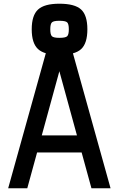

<svg xmlns="http://www.w3.org/2000/svg" viewBox="-20 -1015 640 1035"><path d="M24 0 247 -800H353L576 0H473L300 -631L127 0ZM128 -193 152 -285H448L472 -193ZM300 -719Q219 -719 185 -750.5Q151 -782 151 -857Q151 -932 185 -963.5Q219 -995 300 -995Q383 -995 417 -964Q451 -933 451 -857Q451 -781 417 -750Q383 -719 300 -719ZM300 -811Q333 -811 342 -819.5Q351 -828 351 -857Q351 -886 342 -894.5Q333 -903 300 -903Q269 -903 260 -894.5Q251 -886 251 -857Q251 -828 260 -819.5Q269 -811 300 -811Z"/></svg>

Font: Victor Mono
Style: Bold
Weight: 700
Monospace: yes
Designer: Rune Bjørnerås
Version: Version 1.561;gftools[0.9.30]